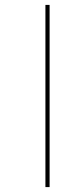

<svg xmlns="http://www.w3.org/2000/svg" viewBox="-20 -762 267 782"><path d="M165 -742H182V0H165Z"/></svg>

Font: Poppins Devanagari Thin
Style: Regular
Weight: 100
Designer: Ninad Kale (Devanagari), Jonny Pinhorn (Latin)
Foundry: Indian Type Foundry
Version: 4.005